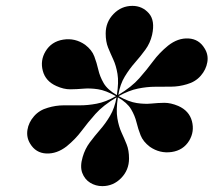

<svg xmlns="http://www.w3.org/2000/svg" viewBox="-20 -812 727 654"><path d="M261.5 -277Q269.5 -305 286 -327Q302.5 -349 321.2 -370.5Q340 -392 355.2 -418Q370.5 -444 377 -480.5Q331 -453 305 -423.8Q279 -394.5 258 -366.2Q237 -338 207 -313.5Q173.5 -287.5 137.5 -289.2Q101.5 -291 82.5 -323Q69.5 -344.5 73.5 -369.8Q77.5 -395 95.8 -416Q114 -437 143 -445Q169.5 -453 196.2 -453.2Q223 -453.5 250.8 -453.2Q278.5 -453 309.2 -458.8Q340 -464.5 375 -484.5Q340.5 -504 313.8 -508Q287 -512 264.5 -510Q242 -508 219.8 -507.8Q197.5 -507.5 172 -519Q135 -535.5 125.8 -570.8Q116.5 -606 135 -637Q155 -670.5 195.2 -677Q235.5 -683.5 270 -659.5Q293 -642 301.2 -620Q309.5 -598 314.8 -574.8Q320 -551.5 333 -529Q346 -506.5 378 -488Q385 -532 380.2 -560.2Q375.5 -588.5 366 -609Q356.5 -629.5 348.2 -649.8Q340 -670 340 -698Q340 -737 366.8 -764.5Q393.5 -792 431 -792Q464.5 -792 486.8 -767Q509 -742 498 -693Q491.5 -665 475.2 -642.8Q459 -620.5 440 -599Q421 -577.5 405 -551.2Q389 -525 383 -488.5Q428.5 -516 454.5 -545.5Q480.5 -575 501.5 -603.5Q522.5 -632 552.5 -656.5Q586 -683 622 -681Q658 -679 677 -647Q690.5 -625.5 686.2 -600.2Q682 -575 663.8 -554Q645.5 -533 616.5 -525Q590 -517 563.2 -516.8Q536.5 -516.5 508.5 -516.5Q480.5 -516.5 449.8 -510.2Q419 -504 384 -484.5Q419 -465 445.8 -461Q472.5 -457 495 -459.2Q517.5 -461.5 539.5 -461.8Q561.5 -462 587.5 -451Q624.5 -434.5 633.8 -399.2Q643 -364 624.5 -333Q604.5 -300 564.5 -294.2Q524.5 -288.5 490.5 -312Q467.5 -329.5 459 -351Q450.5 -372.5 445 -395.2Q439.5 -418 426.5 -440Q413.5 -462 381.5 -480.5Q375 -437 379.8 -409Q384.5 -381 394 -360.5Q403.5 -340 411.5 -320Q419.5 -300 419.5 -272Q419.5 -233 392.8 -205.5Q366 -178 328.5 -178Q306 -178 287.2 -189.5Q268.5 -201 260.2 -223Q252 -245 261.5 -277Z"/></svg>

Font: Bodoni* 36pt
Style: Bold Italic
Weight: 700
Italic angle: -13°
Version: Version 2.3